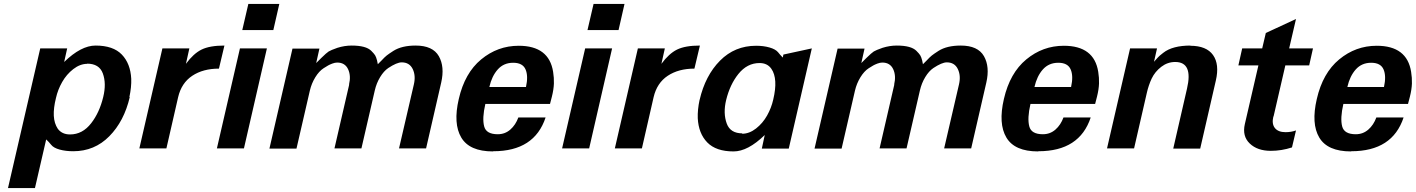

<svg xmlns="http://www.w3.org/2000/svg" viewBox="-20 -742 7080 960"><path d="M627 -256.8H628.9Q600.6 -135.7 526.6 -60.8Q452.6 14.2 346.2 14.2Q308.6 14.2 278.3 5.9Q248 -2.4 235.8 -18.1Q224.1 -32.7 210.9 -44.9L154.8 198.2H20L181.2 -500H315.9L300.8 -432.1Q385.3 -514.2 458 -514.2Q545.9 -514.2 589.1 -469.2Q632.3 -424.3 636.2 -348.1Q637.7 -307.1 627 -256.8ZM415 -423.8 417 -422.9Q380.4 -422.9 346.4 -396.5Q312.5 -370.1 290.8 -331.8Q269 -293.5 259.8 -252Q247.1 -201.2 249 -163.1Q251 -125 269 -98.1Q290 -69.8 330.1 -69.8Q392.6 -69.8 436 -126Q477.1 -178.7 496.1 -256.8Q512.7 -324.7 494.1 -375Q476.1 -423.8 415 -423.8Z M1074.7 -398.9Q995.1 -398.9 941.2 -363Q887.2 -327.1 870.6 -255.9L812 0H676.8L792 -500H926.8L909.7 -422.9Q947.3 -474.1 987.8 -494.1Q1028.8 -514.2 1102.1 -514.2Z M1346.7 -591.8H1191.4L1221.7 -722.2H1376.5ZM1199.7 0H1064.5L1179.7 -500H1314.5Z M1726.1 -319.8 1725.1 -318.8Q1735.8 -363.8 1720.2 -396.5Q1704.6 -429.2 1666 -429.2Q1654.8 -429.2 1641.4 -424.1Q1627.9 -418.9 1620.8 -414.8Q1613.8 -410.6 1598.1 -400.9Q1575.2 -386.2 1556.4 -355.5Q1537.6 -324.7 1529.3 -289.1L1462.4 1H1327.1L1442.4 -499H1577.1L1561 -426.8L1586.4 -452.1Q1612.8 -478 1623.3 -484.6Q1633.8 -491.2 1667 -502.9Q1703.1 -514.2 1738.3 -514.2Q1810.1 -514.2 1836.4 -487.8Q1850.1 -474.1 1855.5 -465.6Q1860.8 -457 1865.2 -439.9Q1868.2 -422.9 1869.1 -420.9L1887.2 -439Q1903.3 -456.5 1913.6 -464.6Q1923.8 -472.7 1947.3 -487.8Q1989.3 -514.2 2058.1 -514.2Q2144 -514.2 2174.3 -460.9Q2204.1 -408.2 2186 -329.1L2110.4 0H1975.1L2049.3 -319.8Q2059.6 -363.8 2043.5 -397Q2027.3 -430.2 1988.3 -430.2Q1964.4 -430.2 1921.4 -401.9Q1898.9 -386.7 1880.6 -356.4Q1862.3 -326.2 1854 -290L1787.1 0H1652.3Z M2446.8 14.2 2444.8 15.1Q2327.6 15.1 2286.4 -54.2Q2245.1 -123.5 2273.9 -247.1Q2303.7 -377 2385.7 -444.8Q2468.3 -513.2 2573.7 -513.2Q2725.1 -513.2 2745.6 -382.8Q2750.5 -353 2749.5 -324.2Q2748.5 -295.4 2739.7 -259.8L2730 -222.2H2406.7Q2390.1 -150.4 2400.9 -109.9Q2411.1 -70.8 2468.8 -70.8Q2504.9 -70.8 2531.5 -94Q2558.1 -117.2 2571.8 -154.8H2708Q2652.3 14.2 2446.8 14.2ZM2609.9 -307.1Q2622.1 -361.8 2607.7 -395Q2593.3 -428.2 2545.9 -428.2Q2498.5 -428.2 2468.8 -394.8Q2439 -361.3 2426.8 -307.1Z M3072.8 -591.8H2917.5L2947.8 -722.2H3102.5ZM2925.8 0H2790.5L2905.8 -500H3040.5Z M3452.1 -398.9Q3372.6 -398.9 3318.6 -363Q3264.6 -327.1 3248 -255.9L3189.5 0H3054.2L3169.4 -500H3304.2L3287.1 -422.9Q3324.7 -474.1 3365.2 -494.1Q3406.2 -514.2 3479.5 -514.2Z M3478 -243.2V-242.2Q3506.3 -364.3 3580.1 -438.7Q3653.8 -513.2 3760.7 -513.2Q3797.9 -513.2 3827.6 -504.6Q3857.4 -496.1 3870.1 -481Q3880.4 -467.8 3894 -454.1L3897 -469.2L4039.1 -500L3923.8 1H3789.1L3803.7 -66.9Q3719.2 15.1 3647.9 15.1Q3560.1 15.1 3516.4 -29.8Q3472.7 -74.7 3468.8 -150.9Q3467.3 -192.9 3478 -243.2ZM3691.9 -75.2 3689.9 -73.2Q3726.6 -73.2 3760.3 -99.6Q3793.9 -126 3815.4 -164.3Q3836.9 -202.6 3846.2 -244.1Q3871.1 -348.6 3836.9 -397.9Q3816.9 -426.8 3777.8 -426.8Q3715.8 -426.8 3671.9 -372.1Q3629.9 -319.8 3610.8 -242.2Q3594.7 -175.8 3613.8 -124Q3631.8 -75.2 3691.9 -75.2Z M4451.7 -319.8 4450.7 -318.8Q4461.4 -363.8 4445.8 -396.5Q4430.2 -429.2 4391.6 -429.2Q4380.4 -429.2 4366.9 -424.1Q4353.5 -418.9 4346.4 -414.8Q4339.4 -410.6 4323.7 -400.9Q4300.8 -386.2 4282 -355.5Q4263.2 -324.7 4254.9 -289.1L4188 1H4052.7L4168 -499H4302.7L4286.6 -426.8L4312 -452.1Q4338.4 -478 4348.9 -484.6Q4359.4 -491.2 4392.6 -502.9Q4428.7 -514.2 4463.9 -514.2Q4535.6 -514.2 4562 -487.8Q4575.7 -474.1 4581.1 -465.6Q4586.4 -457 4590.8 -439.9Q4593.8 -422.9 4594.7 -420.9L4612.8 -439Q4628.9 -456.5 4639.2 -464.6Q4649.4 -472.7 4672.9 -487.8Q4714.8 -514.2 4783.7 -514.2Q4869.6 -514.2 4899.9 -460.9Q4929.7 -408.2 4911.6 -329.1L4835.9 0H4700.7L4774.9 -319.8Q4785.2 -363.8 4769 -397Q4752.9 -430.2 4713.9 -430.2Q4689.9 -430.2 4647 -401.9Q4624.5 -386.7 4606.2 -356.4Q4587.9 -326.2 4579.6 -290L4512.7 0H4377.9Z M5172.4 14.2 5170.4 15.1Q5053.2 15.1 5012 -54.2Q4970.7 -123.5 4999.5 -247.1Q5029.3 -377 5111.3 -444.8Q5193.8 -513.2 5299.3 -513.2Q5450.7 -513.2 5471.2 -382.8Q5476.1 -353 5475.1 -324.2Q5474.1 -295.4 5465.3 -259.8L5455.6 -222.2H5132.3Q5115.7 -150.4 5126.5 -109.9Q5136.7 -70.8 5194.3 -70.8Q5230.5 -70.8 5257.1 -94Q5283.7 -117.2 5297.4 -154.8H5433.6Q5377.9 14.2 5172.4 14.2ZM5335.4 -307.1Q5347.7 -361.8 5333.3 -395Q5318.8 -428.2 5271.5 -428.2Q5224.1 -428.2 5194.3 -394.8Q5164.6 -361.3 5152.3 -307.1Z M5933.1 -514.2 5931.2 -513.2Q6012.2 -513.2 6045.2 -466.8Q6078.1 -420.4 6059.1 -338.9L5981 1H5846.2L5915 -298.8Q5946.3 -432.1 5856 -432.1Q5817.9 -432.1 5786.4 -408Q5754.9 -383.8 5738.3 -349.1Q5722.7 -315.4 5714.4 -278.8L5650.4 0H5515.1L5630.4 -500H5765.1L5750 -433.1Q5753.4 -437 5759.3 -443.6Q5765.1 -450.2 5766.8 -451.9Q5768.6 -453.6 5772 -457.3Q5775.4 -460.9 5778.3 -463.4Q5781.2 -465.8 5785.4 -469.2Q5789.6 -472.7 5796.4 -478Q5842.3 -514.2 5933.1 -514.2Z M6347.7 -159.2H6346.7Q6337.9 -122.6 6354.5 -101.8Q6371.1 -81.1 6407.7 -81.1Q6435.5 -81.1 6460 -89.8L6439.9 -4.9Q6387.7 12.2 6334 12.2Q6267.1 12.2 6228.8 -24.4Q6190.4 -61 6204.1 -121.1L6272 -415H6171.9L6190.9 -500H6291L6309.1 -577.1L6460 -647L6425.8 -500H6544.9L6525.9 -415H6406.7Z M6736.8 14.2 6734.9 15.1Q6617.7 15.1 6576.4 -54.2Q6535.2 -123.5 6564 -247.1Q6593.8 -377 6675.8 -444.8Q6758.3 -513.2 6863.8 -513.2Q7015.1 -513.2 7035.6 -382.8Q7040.5 -353 7039.6 -324.2Q7038.6 -295.4 7029.8 -259.8L7020 -222.2H6696.8Q6680.2 -150.4 6690.9 -109.9Q6701.2 -70.8 6758.8 -70.8Q6794.9 -70.8 6821.5 -94Q6848.1 -117.2 6861.8 -154.8H6998Q6942.4 14.2 6736.8 14.2ZM6899.9 -307.1Q6912.1 -361.8 6897.7 -395Q6883.3 -428.2 6835.9 -428.2Q6788.6 -428.2 6758.8 -394.8Q6729 -361.3 6716.8 -307.1Z"/></svg>

Font: Perun
Style: Bold Italic
Weight: 700
Italic angle: -12°
Foundry: Copyright (c) Stefan Peev, Context Ltd, 2016
Version: Version 001.000